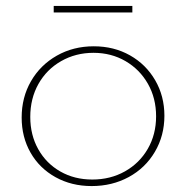

<svg xmlns="http://www.w3.org/2000/svg" viewBox="-20 -622 627 647"><path d="M161 -602H426V-580H161ZM53 -226Q53 -294 84.5 -348.5Q116 -403 171.5 -434.5Q227 -466 296 -466Q364 -466 418 -435.5Q472 -405 503 -351.5Q534 -298 534 -232Q534 -165 502 -110.5Q470 -56 414 -25.5Q358 5 289 5Q221 5 167 -25Q113 -55 83 -107.5Q53 -160 53 -226ZM506 -230Q506 -291 478.5 -339.5Q451 -388 403 -416Q355 -444 295 -444Q235 -444 186 -416Q137 -388 109.5 -339Q82 -290 82 -228Q82 -167 109 -119Q136 -71 183.5 -44Q231 -17 291 -17Q352 -17 401 -44.5Q450 -72 478 -120.5Q506 -169 506 -230Z"/></svg>

Font: Ysabeau SC Extralight
Style: Regular
Weight: 200
Designer: Christian Thalmann (Catharsis Fonts)
Version: Version 0.003